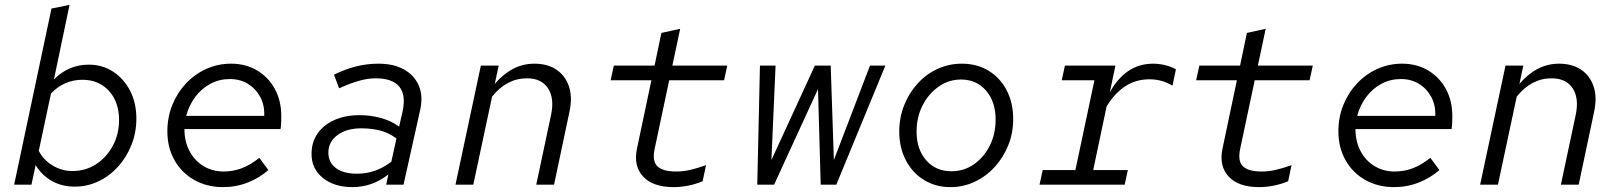

<svg xmlns="http://www.w3.org/2000/svg" viewBox="-20 -757 6640 787"><path d="M286 8Q234 8 193 -15Q152 -38 126 -80L109 0H38L191 -722L265 -737L201 -431Q230 -461 266 -476.5Q302 -492 344 -492Q400 -492 444 -463Q488 -434 513.5 -384.5Q539 -335 539 -271Q539 -214 519 -163.5Q499 -113 464.5 -74.5Q430 -36 384 -14Q338 8 286 8ZM139 -139Q157 -102 195 -79Q233 -56 277 -56Q331 -56 374 -84Q417 -112 442.5 -159.5Q468 -207 468 -265Q468 -339 426.5 -384.5Q385 -430 318 -430Q243 -430 189 -374Z M894 10Q829 10 777 -19Q725 -48 695.5 -100Q666 -152 666 -219Q666 -276 686 -326Q706 -376 742 -414.5Q778 -453 825.5 -474.5Q873 -496 927 -496Q987 -496 1033.5 -468.5Q1080 -441 1106.5 -392.5Q1133 -344 1133 -281Q1133 -268 1132.5 -255Q1132 -242 1130 -228H736Q736 -177 757 -137.5Q778 -98 814.5 -76Q851 -54 897 -54Q935 -54 970 -67Q1005 -80 1043 -110L1080 -60Q1044 -28 996 -9Q948 10 894 10ZM743 -282H1063Q1065 -326 1046.5 -360Q1028 -394 996 -413.5Q964 -433 922 -433Q879 -433 842.5 -413.5Q806 -394 780.5 -360Q755 -326 743 -282Z M1425 10Q1350 10 1303.5 -27.5Q1257 -65 1257 -126Q1257 -174 1281.5 -209.5Q1306 -245 1350.5 -265Q1395 -285 1454 -285Q1500 -285 1542.5 -273Q1585 -261 1616 -238L1630 -299Q1645 -367 1617 -401.5Q1589 -436 1519 -436Q1487 -436 1450.5 -425.5Q1414 -415 1370 -395L1349 -451Q1396 -474 1440.5 -485Q1485 -496 1531 -496Q1594 -496 1636.5 -472Q1679 -448 1697 -405Q1715 -362 1702 -305L1634 0H1563L1572 -42Q1537 -15 1500.5 -2.5Q1464 10 1425 10ZM1326 -131Q1326 -91 1357 -68Q1388 -45 1443 -45Q1482 -45 1516.5 -57Q1551 -69 1584 -94L1605 -189Q1577 -211 1541.5 -221Q1506 -231 1461 -231Q1401 -231 1363.5 -203.5Q1326 -176 1326 -131Z M1847 0 1951 -488H2024L2008 -413Q2043 -454 2083.5 -475Q2124 -496 2170 -496Q2225 -496 2261.5 -471Q2298 -446 2312.5 -401.5Q2327 -357 2314 -298L2251 0H2178L2239 -287Q2253 -355 2226 -395.5Q2199 -436 2140 -436Q2057 -436 1997 -361L1920 0Z M2741 10Q2656 10 2616 -33.5Q2576 -77 2591 -148L2650 -428H2483L2496 -488H2663L2691 -622L2768 -639L2736 -488H2961L2948 -428H2723L2663 -145Q2653 -96 2675 -75Q2697 -54 2752 -54Q2780 -54 2808.5 -60.5Q2837 -67 2874 -80L2860 -14Q2831 -2 2800.5 4Q2770 10 2741 10Z M3084 0 3095 -488H3159L3142 -101L3320 -488H3385L3398 -101L3546 -488H3609L3408 0H3344L3333 -392L3153 0Z M3876 10Q3814.8 10 3767.2 -19.4Q3719.6 -48.7 3692.8 -100.4Q3666 -152 3666 -218Q3666 -275.1 3686 -325.3Q3705.9 -375.6 3741 -414.3Q3776 -453 3822.7 -474.5Q3869.4 -496 3922 -496Q3985 -496 4032.3 -467Q4079.7 -437.9 4106.3 -386.8Q4133 -335.7 4133 -269Q4133 -211.9 4112.9 -161.7Q4092.7 -111.4 4057.4 -72.7Q4022 -34 3975.3 -12Q3928.6 10 3876 10ZM3880 -55Q3931 -55 3972 -83.5Q4013 -112 4037 -160Q4061 -208 4061 -267Q4061 -340.1 4021.8 -385.6Q3982.7 -431 3919 -431Q3869.1 -431 3827.6 -402Q3786 -373 3761.5 -324.7Q3737 -276.4 3737 -217Q3737 -145 3776.4 -100Q3815.9 -55 3880 -55Z M4241 0 4254 -60H4388L4466 -428H4332L4345 -488H4552L4529 -378Q4559 -434 4603.5 -465Q4648 -496 4707 -496Q4729 -496 4753.5 -490.5Q4778 -485 4800 -473L4786 -406Q4767 -417 4750.5 -422.5Q4734 -428 4719.5 -430Q4705 -432 4692 -432Q4636 -432 4592.5 -403.5Q4549 -375 4516 -321L4461 -60H4603L4590 0Z M5141 10Q5056 10 5016 -33.5Q4976 -77 4991 -148L5050 -428H4883L4896 -488H5063L5091 -622L5168 -639L5136 -488H5361L5348 -428H5123L5063 -145Q5053 -96 5075 -75Q5097 -54 5152 -54Q5180 -54 5208.5 -60.5Q5237 -67 5274 -80L5260 -14Q5231 -2 5200.5 4Q5170 10 5141 10Z M5694 10Q5629 10 5577 -19Q5525 -48 5495.5 -100Q5466 -152 5466 -219Q5466 -276 5486 -326Q5506 -376 5542 -414.5Q5578 -453 5625.5 -474.5Q5673 -496 5727 -496Q5787 -496 5833.5 -468.5Q5880 -441 5906.5 -392.5Q5933 -344 5933 -281Q5933 -268 5932.5 -255Q5932 -242 5930 -228H5536Q5536 -177 5557 -137.5Q5578 -98 5614.5 -76Q5651 -54 5697 -54Q5735 -54 5770 -67Q5805 -80 5843 -110L5880 -60Q5844 -28 5796 -9Q5748 10 5694 10ZM5543 -282H5863Q5865 -326 5846.5 -360Q5828 -394 5796 -413.5Q5764 -433 5722 -433Q5679 -433 5642.5 -413.5Q5606 -394 5580.5 -360Q5555 -326 5543 -282Z M6047 0 6151 -488H6224L6208 -413Q6243 -454 6283.5 -475Q6324 -496 6370 -496Q6425 -496 6461.5 -471Q6498 -446 6512.5 -401.5Q6527 -357 6514 -298L6451 0H6378L6439 -287Q6453 -355 6426 -395.5Q6399 -436 6340 -436Q6257 -436 6197 -361L6120 0Z"/></svg>

Font: Red Hat Mono
Style: Italic
Weight: 300
Italic angle: -12°
Monospace: yes
Designer: Pentagram, MCKL
Foundry: Pentagram, MCKL
Version: Version 1.023